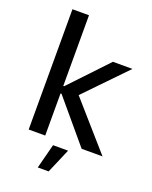

<svg xmlns="http://www.w3.org/2000/svg" viewBox="-164 -808 854 1080"><g transform="rotate(20 263.0 -268.5)"><path d="M78 0H177V-252H183L395 0H520L276 -278L510 -520H393L182 -297H177V-720H78ZM199 183H264L327 36H237Z"/></g></svg>

Font: Fixel Text Medium
Style: Regular
Weight: 500
Width: 4
Designer: AlfaBravo + MacPaw
Foundry: Kyrylo Tkachov, Marchela Mozhyna, Serhii Makarenko, Maria Weinstein, Zakhar Kryvoshyya
Version: Version 1.211